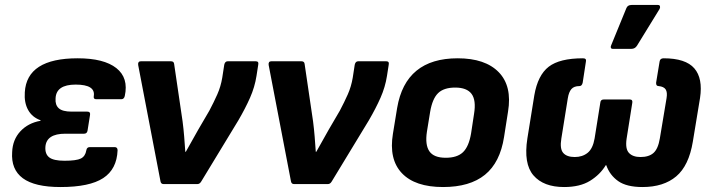

<svg xmlns="http://www.w3.org/2000/svg" viewBox="-20 -742 2869 774"><path d="M224 12Q120 12 72 -23.5Q24 -59 29 -129Q31 -179 62 -212.5Q93 -246 143 -255L144 -257Q110 -269 93.5 -298.5Q77 -328 80 -370Q88 -507 293 -507Q399 -507 449 -467.5Q499 -428 483 -355Q480 -342 469 -342H368Q356 -342 358 -354Q366 -401 285 -401Q206 -401 204 -345Q202 -319 217 -305.5Q232 -292 269 -292H332Q345 -292 343 -279L333 -216Q331 -203 319 -203H243Q167 -203 163 -150Q161 -121 178.5 -107.5Q196 -94 240 -94Q288 -94 306 -103Q324 -112 328 -136Q330 -149 342 -149H442Q454 -149 454 -136Q451 -60 396 -24Q341 12 224 12Z M639 0Q629 0 627 -11L537 -480Q535 -495 548 -495H669Q681 -495 682 -484L716 -253Q720 -222 722.5 -191Q725 -160 727 -130H729Q741 -152 754 -174.5Q767 -197 779 -219L824 -296Q842 -330 856 -361.5Q870 -393 876 -429L884 -481Q887 -495 898 -495H1011Q1024 -495 1021 -481L1014 -436Q1007 -391 988 -348Q969 -305 941 -257L791 -10Q785 0 776 0Z M1165 0Q1155 0 1153 -11L1063 -480Q1061 -495 1074 -495H1195Q1207 -495 1208 -484L1242 -253Q1246 -222 1248.5 -191Q1251 -160 1253 -130H1255Q1267 -152 1280 -174.5Q1293 -197 1305 -219L1350 -296Q1368 -330 1382 -361.5Q1396 -393 1402 -429L1410 -481Q1413 -495 1424 -495H1537Q1550 -495 1547 -481L1540 -436Q1533 -391 1514 -348Q1495 -305 1467 -257L1317 -10Q1311 0 1302 0Z M1766 12Q1653 12 1600 -44Q1547 -100 1564 -203L1581 -307Q1615 -507 1825 -507Q1936 -507 1990.5 -451Q2045 -395 2028 -292L2012 -190Q1996 -87 1935 -37.5Q1874 12 1766 12ZM1777 -106Q1823 -106 1846.5 -128.5Q1870 -151 1879 -204L1891 -283Q1900 -338 1881 -363.5Q1862 -389 1815 -389Q1769 -389 1746 -366.5Q1723 -344 1714 -291L1701 -211Q1693 -158 1711 -132Q1729 -106 1777 -106Z M2254 12Q2171 12 2130.5 -35Q2090 -82 2106 -184L2134 -358Q2148 -439 2192 -473Q2236 -507 2330 -507Q2345 -507 2342 -494L2329 -409Q2326 -395 2316 -395Q2294 -395 2283.5 -383Q2273 -371 2269 -346L2243 -184Q2236 -142 2250.5 -125.5Q2265 -109 2297 -109Q2328 -109 2349 -126Q2370 -143 2377 -184L2400 -328Q2401 -341 2414 -341H2519Q2531 -341 2529 -328L2506 -183Q2500 -142 2515.5 -125.5Q2531 -109 2562 -109Q2596 -109 2614.5 -125.5Q2633 -142 2640 -184L2667 -346Q2671 -370 2663.5 -381.5Q2656 -393 2635 -395Q2624 -395 2625 -409L2639 -494Q2641 -507 2655 -507Q2744 -507 2779 -466.5Q2814 -426 2802 -347L2773 -171Q2757 -74 2706 -31Q2655 12 2570 12Q2506 12 2472 -12Q2438 -36 2424 -76H2422Q2399 -38 2358.5 -13Q2318 12 2254 12ZM2451 -545Q2444 -545 2442.5 -549.5Q2441 -554 2444 -560L2505 -709Q2510 -722 2526 -722H2632Q2639 -722 2640.5 -717Q2642 -712 2639 -706L2548 -558Q2540 -545 2525 -545Z"/></svg>

Font: Sofia Sans ExtraBold
Style: Italic
Weight: 800
Italic angle: -9°
Designer: Botio Nikoltchev, Ani Petrova
Foundry: lettersoup
Version: Version 4.100; ttfautohint (v1.8.4.7-5d5b)